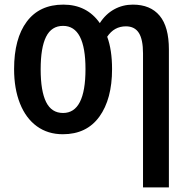

<svg xmlns="http://www.w3.org/2000/svg" viewBox="-20 -571 816 831"><path d="M252 10Q187 10 139.5 -24.5Q92 -59 66.5 -123Q41 -187 41 -272Q41 -404 96 -477.5Q151 -551 254 -551Q356 -551 412 -471Q437 -510 474 -530.5Q511 -551 555 -551Q631 -551 671 -503Q711 -455 711 -357V240H599V-340Q599 -400 581 -428.5Q563 -457 525 -457Q474 -457 444 -412Q465 -355 465 -272Q465 -142 410 -66Q355 10 252 10ZM253 -82Q350 -82 350 -272Q350 -459 253 -459Q203 -459 179.5 -412Q156 -365 156 -271Q156 -177 179.5 -129.5Q203 -82 253 -82Z"/></svg>

Font: Noto Sans Display Medium Narrow
Style: Regular
Weight: 500
Width: 4
Designer: Monotype Design team
Foundry: Monotype Imaging Inc.
Version: Version 1.000